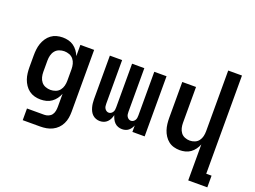

<svg xmlns="http://www.w3.org/2000/svg" viewBox="-134 -1040 2068 1560"><g transform="rotate(20 900.0 -260.0)"><path d="M169 215V114H319Q337 114 354.5 106.5Q372 99 382.5 84.5Q393 70 396.5 51.5Q400 33 400 15V-97Q391 -74 376 -53.5Q361 -33 340.5 -18.5Q320 -4 295.5 2Q271 8 246 8Q219 8 193.5 1Q168 -6 147 -21.5Q126 -37 111 -59.5Q96 -82 87.5 -106.5Q79 -131 76 -157.5Q73 -184 73 -210V-310Q73 -336 76 -362.5Q79 -389 87.5 -413.5Q96 -438 111 -460.5Q126 -483 147 -498.5Q168 -514 193.5 -521Q219 -528 246 -528Q271 -528 295.5 -522Q320 -516 340.5 -501.5Q361 -487 376 -466.5Q391 -446 400 -423V-520H519V15Q519 42 514.5 68.5Q510 95 498 119.5Q486 144 467 163Q448 182 423.5 194Q399 206 372.5 210.5Q346 215 319 215ZM296 -93Q318 -93 339.5 -101Q361 -109 375 -126.5Q389 -144 394.5 -166Q400 -188 400 -210V-310Q400 -332 394.5 -354Q389 -376 375 -393.5Q361 -411 339.5 -419Q318 -427 296 -427Q274 -427 252.5 -419Q231 -411 217 -393.5Q203 -376 197.5 -354Q192 -332 192 -310V-210Q192 -188 197.5 -166Q203 -144 217 -126.5Q231 -109 252.5 -101Q274 -93 296 -93Z M951 8Q934 8 917 2Q900 -4 887.5 -16.5Q875 -29 867 -45Q859 -61 854 -78Q850 -61 842.5 -45Q835 -29 822.5 -16.5Q810 -4 793.5 2Q777 8 759 8Q742 8 725.5 2Q709 -4 696.5 -15.5Q684 -27 676 -42.5Q668 -58 663.5 -74.5Q659 -91 657 -108.5Q655 -126 655 -143V-520H761V-143Q761 -132 762.5 -121.5Q764 -111 769.5 -102Q775 -93 784 -87Q793 -81 804 -81Q815 -81 824 -87Q833 -93 838.5 -102Q844 -111 845.5 -121.5Q847 -132 847 -143V-520H953V-143Q953 -132 954.5 -121.5Q956 -111 961.5 -102Q967 -93 976 -87Q985 -81 996 -81Q1007 -81 1016 -87Q1025 -93 1030.5 -102Q1036 -111 1037.5 -121.5Q1039 -132 1039 -143V-520H1145V0H1039V-56Q1034 -43 1025.5 -30.5Q1017 -18 1005.5 -9Q994 0 980 4Q966 8 951 8Z M1600 215V-96Q1591 -73 1576.5 -53Q1562 -33 1542 -18.5Q1522 -4 1498 2Q1474 8 1450 8Q1424 8 1398.5 1Q1373 -6 1352.5 -22Q1332 -38 1317.5 -60.5Q1303 -83 1295 -107.5Q1287 -132 1284 -158Q1281 -184 1281 -210V-520H1400V-210Q1400 -188 1405 -166.5Q1410 -145 1423 -127.5Q1436 -110 1457 -101.5Q1478 -93 1500 -93Q1522 -93 1543 -101.5Q1564 -110 1577 -127.5Q1590 -145 1595 -166.5Q1600 -188 1600 -210V-735H1719V114H1765V215Z"/></g></svg>

Font: Iosevka Extended
Style: Bold
Weight: 700
Width: 7
Monospace: yes
Designer: Belleve Invis
Foundry: Belleve Invis
Version: Version 32.5.0; ttfautohint (v1.8.4)